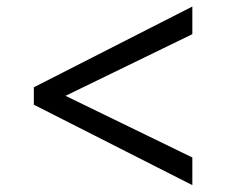

<svg xmlns="http://www.w3.org/2000/svg" viewBox="-20 -568 706 573"><path d="M554 -15.5 81 -255.5V-307.5L554 -548.5V-466L175.5 -282L554 -98Z"/></svg>

Font: Merriweather 48pt SemiBold
Style: Regular
Weight: 600
Version: Version 2.100